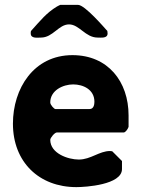

<svg xmlns="http://www.w3.org/2000/svg" viewBox="-20 -760 580 787"><path d="M33 -253C33 -96 140 7 293 7C329 7 480 -2 480 -67V-100L440 -140C440 -140 433 -141 431 -141C387 -141 352 -106 303 -106C259 -106 186 -131 186 -187C186 -195 204 -217 213 -217H487C495 -217 505 -233 507 -240V-287C507 -425 423 -534 277 -534C118 -534 33 -397 33 -253ZM186 -340C186 -390 239 -414 280 -414C321 -414 367 -393 367 -343C367 -331 364 -313 347 -313H207C202 -313 186 -330 186 -340ZM106 -623C106 -601 133 -606 148 -606C197 -606 220 -660 263 -660C305 -660 330 -606 380 -606C395 -606 421 -602 421 -623C421 -625 420 -632 420 -633C409 -645 328 -740 300 -740H227C226 -740 217 -735 213 -733C170 -707 146 -676 107 -633C106 -632 106 -625 106 -623Z"/></svg>

Font: Asimov Print
Style: C
Weight: 500
Designer: Google
Version: Version 2.000980: 2014